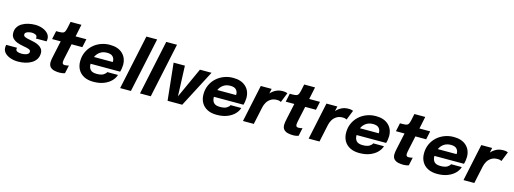

<svg xmlns="http://www.w3.org/2000/svg" viewBox="-6 -1711 7109 2653"><g transform="rotate(15 3548.0 -385.0)"><path d="M231 12Q175 12 124.5 -4.5Q74 -21 42.2 -53Q10.5 -85 10.5 -131.5Q10.5 -141.5 12.2 -152.5Q14 -163.5 15.5 -169.5H169.5Q167 -160 167 -151.5Q167 -128 189.5 -117.2Q212 -106.5 252 -106.5Q275 -106.5 299.2 -111.5Q323.5 -116.5 339.8 -129Q356 -141.5 356 -163Q356 -184 329.5 -194.5Q303 -205 247 -214Q202 -221.5 160.2 -236.8Q118.5 -252 92 -280.8Q65.5 -309.5 65.5 -357Q65.5 -404 87.8 -438.8Q110 -473.5 148.2 -496Q186.5 -518.5 234.2 -529.8Q282 -541 333 -541Q388 -541 436.5 -523.2Q485 -505.5 515.2 -473Q545.5 -440.5 545.5 -396Q545.5 -385 544 -375.8Q542.5 -366.5 541 -360.5H388.5Q391 -368.5 391 -377Q391 -401.5 367.8 -412.8Q344.5 -424 316 -424Q295.5 -424 272.8 -419Q250 -414 234.2 -402.8Q218.5 -391.5 218.5 -372.5Q218.5 -350.5 244.5 -339.5Q270.5 -328.5 317.5 -320.5Q348 -315.5 381 -306.8Q414 -298 442.8 -282.8Q471.5 -267.5 489.8 -243Q508 -218.5 508 -181.5Q508 -131.5 484.5 -94.8Q461 -58 421.5 -34.5Q382 -11 332.5 0.5Q283 12 231 12Z M824 11Q788 11 752.2 3.5Q716.5 -4 692.5 -27.5Q668.5 -51 668.5 -98Q668.5 -116 672.2 -138Q676 -160 682 -187.5L730 -411H607L632.5 -531H669Q708.5 -531 728.5 -537.5Q748.5 -544 758.8 -567.5Q769 -591 779 -642.5L792 -706H947.5L911 -531H1065L1039.5 -411H885.5L844.5 -220Q838.5 -191.5 835.5 -174.5Q832.5 -157.5 832.5 -145Q832.5 -128 840 -118.2Q847.5 -108.5 868.5 -108.5Q885 -108.5 901.5 -111.5Q918 -114.5 926 -117.5L901 -1Q890 3.5 869.5 7.2Q849 11 824 11Z M1614.5 -167.5Q1602 -122.5 1562.8 -81.2Q1523.5 -40 1459.5 -14Q1395.5 12 1307.5 12Q1229 12 1173.8 -16.8Q1118.5 -45.5 1089.5 -96.8Q1060.5 -148 1060.5 -215.5Q1060.5 -286.5 1086.8 -346Q1113 -405.5 1159.8 -449Q1206.5 -492.5 1268.5 -516.8Q1330.5 -541 1402 -541Q1517.5 -541 1582.5 -480.2Q1647.5 -419.5 1647.5 -320Q1647.5 -297.5 1643 -268.2Q1638.5 -239 1631.5 -219H1209Q1209 -217 1209 -214.5Q1209 -163.5 1235.8 -134.5Q1262.5 -105.5 1325 -105.5Q1389.5 -105.5 1421.5 -125.8Q1453.5 -146 1461 -167.5ZM1391 -425Q1332.5 -425 1291.8 -396.8Q1251 -368.5 1230 -321.5H1498.5Q1499 -328 1499 -335.5Q1499 -371 1474 -398Q1449 -425 1391 -425Z M2010.5 -781.5 1844.5 0H1690.5L1856.5 -781.5Z M2294.5 -781.5 2128.5 0H1974.5L2140.5 -781.5Z M2855.5 -531 2578.5 0H2369L2313 -531H2474.5L2491.5 -96.5L2689.5 -531Z M3378.5 -167.5Q3366 -122.5 3326.8 -81.2Q3287.5 -40 3223.5 -14Q3159.5 12 3071.5 12Q2993 12 2937.8 -16.8Q2882.5 -45.5 2853.5 -96.8Q2824.5 -148 2824.5 -215.5Q2824.5 -286.5 2850.8 -346Q2877 -405.5 2923.8 -449Q2970.5 -492.5 3032.5 -516.8Q3094.5 -541 3166 -541Q3281.5 -541 3346.5 -480.2Q3411.5 -419.5 3411.5 -320Q3411.5 -297.5 3407 -268.2Q3402.5 -239 3395.5 -219H2973Q2973 -217 2973 -214.5Q2973 -163.5 2999.8 -134.5Q3026.5 -105.5 3089 -105.5Q3153.5 -105.5 3185.5 -125.8Q3217.5 -146 3225 -167.5ZM3155 -425Q3096.5 -425 3055.8 -396.8Q3015 -368.5 2994 -321.5H3262.5Q3263 -328 3263 -335.5Q3263 -371 3238 -398Q3213 -425 3155 -425Z M3447.5 0 3560 -531H3715.5L3700.5 -461Q3732 -497.5 3775.2 -519.2Q3818.5 -541 3871 -541Q3903.5 -541 3920.2 -536.2Q3937 -531.5 3941 -529L3885.5 -390Q3881.5 -392.5 3867.2 -398Q3853 -403.5 3828.5 -403.5Q3775.5 -403.5 3739.8 -380.5Q3704 -357.5 3683.8 -322.5Q3663.5 -287.5 3656 -251L3602.5 0Z M4166 11Q4130 11 4094.2 3.5Q4058.5 -4 4034.5 -27.5Q4010.5 -51 4010.5 -98Q4010.5 -116 4014.2 -138Q4018 -160 4024 -187.5L4072 -411H3949L3974.5 -531H4011Q4050.5 -531 4070.5 -537.5Q4090.5 -544 4100.8 -567.5Q4111 -591 4121 -642.5L4134 -706H4289.5L4253 -531H4407L4381.5 -411H4227.5L4186.5 -220Q4180.5 -191.5 4177.5 -174.5Q4174.5 -157.5 4174.5 -145Q4174.5 -128 4182 -118.2Q4189.5 -108.5 4210.5 -108.5Q4227 -108.5 4243.5 -111.5Q4260 -114.5 4268 -117.5L4243 -1Q4232 3.5 4211.5 7.2Q4191 11 4166 11Z M4387 0 4499.5 -531H4655L4640 -461Q4671.5 -497.5 4714.8 -519.2Q4758 -541 4810.5 -541Q4843 -541 4859.8 -536.2Q4876.5 -531.5 4880.5 -529L4825 -390Q4821 -392.5 4806.8 -398Q4792.5 -403.5 4768 -403.5Q4715 -403.5 4679.2 -380.5Q4643.5 -357.5 4623.2 -322.5Q4603 -287.5 4595.5 -251L4542 0Z M5419.5 -167.5Q5407 -122.5 5367.8 -81.2Q5328.5 -40 5264.5 -14Q5200.5 12 5112.5 12Q5034 12 4978.8 -16.8Q4923.5 -45.5 4894.5 -96.8Q4865.5 -148 4865.5 -215.5Q4865.5 -286.5 4891.8 -346Q4918 -405.5 4964.8 -449Q5011.5 -492.5 5073.5 -516.8Q5135.5 -541 5207 -541Q5322.5 -541 5387.5 -480.2Q5452.5 -419.5 5452.5 -320Q5452.5 -297.5 5448 -268.2Q5443.5 -239 5436.5 -219H5014Q5014 -217 5014 -214.5Q5014 -163.5 5040.8 -134.5Q5067.5 -105.5 5130 -105.5Q5194.5 -105.5 5226.5 -125.8Q5258.5 -146 5266 -167.5ZM5196 -425Q5137.5 -425 5096.8 -396.8Q5056 -368.5 5035 -321.5H5303.5Q5304 -328 5304 -335.5Q5304 -371 5279 -398Q5254 -425 5196 -425Z M5742.5 11Q5706.5 11 5670.8 3.5Q5635 -4 5611 -27.5Q5587 -51 5587 -98Q5587 -116 5590.8 -138Q5594.5 -160 5600.5 -187.5L5648.5 -411H5525.5L5551 -531H5587.5Q5627 -531 5647 -537.5Q5667 -544 5677.2 -567.5Q5687.5 -591 5697.5 -642.5L5710.5 -706H5866L5829.5 -531H5983.5L5958 -411H5804L5763 -220Q5757 -191.5 5754 -174.5Q5751 -157.5 5751 -145Q5751 -128 5758.5 -118.2Q5766 -108.5 5787 -108.5Q5803.5 -108.5 5820 -111.5Q5836.5 -114.5 5844.5 -117.5L5819.5 -1Q5808.5 3.5 5788 7.2Q5767.5 11 5742.5 11Z M6533 -167.5Q6520.5 -122.5 6481.2 -81.2Q6442 -40 6378 -14Q6314 12 6226 12Q6147.5 12 6092.2 -16.8Q6037 -45.5 6008 -96.8Q5979 -148 5979 -215.5Q5979 -286.5 6005.2 -346Q6031.5 -405.5 6078.2 -449Q6125 -492.5 6187 -516.8Q6249 -541 6320.5 -541Q6436 -541 6501 -480.2Q6566 -419.5 6566 -320Q6566 -297.5 6561.5 -268.2Q6557 -239 6550 -219H6127.5Q6127.5 -217 6127.5 -214.5Q6127.5 -163.5 6154.2 -134.5Q6181 -105.5 6243.5 -105.5Q6308 -105.5 6340 -125.8Q6372 -146 6379.5 -167.5ZM6309.5 -425Q6251 -425 6210.2 -396.8Q6169.5 -368.5 6148.5 -321.5H6417Q6417.5 -328 6417.5 -335.5Q6417.5 -371 6392.5 -398Q6367.5 -425 6309.5 -425Z M6602 0 6714.5 -531H6870L6855 -461Q6886.5 -497.5 6929.8 -519.2Q6973 -541 7025.5 -541Q7058 -541 7074.8 -536.2Q7091.5 -531.5 7095.5 -529L7040 -390Q7036 -392.5 7021.8 -398Q7007.5 -403.5 6983 -403.5Q6930 -403.5 6894.2 -380.5Q6858.5 -357.5 6838.2 -322.5Q6818 -287.5 6810.5 -251L6757 0Z"/></g></svg>

Font: Epilogue
Style: Bold Italic
Weight: 700
Italic angle: -12°
Designer: Tyler Finck
Foundry: Etcetera Type Co
Version: Version 2.111; ttfautohint (v1.8.3)